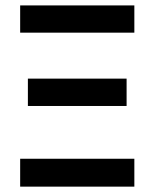

<svg xmlns="http://www.w3.org/2000/svg" viewBox="-20 -696 576 716"><path d="M55.2 -574.2V-675.8H481V-574.2ZM84 -300.8V-402.8H452.1V-300.8ZM55.2 0V-104H481V0Z"/></svg>

Font: Lorenzo Sans Medium
Style: Regular
Weight: 500
Foundry: Intel Corporation
Version: Version 1.00; ttfautohint (v1.5)